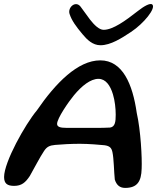

<svg xmlns="http://www.w3.org/2000/svg" viewBox="-24 -900 790 940"><path d="M468 -678.5C518 -678.5 572 -713.5 616.5 -743C680.5 -785 741 -860.5 721.5 -878C710.5 -887 679.5 -868.5 651.5 -846.5C589.5 -798 529 -754 483 -754C461.5 -754 437 -778 416.5 -804.5C400.5 -825 387.5 -845.5 370 -868C345.5 -898.5 306.5 -863.5 316.5 -832C326.5 -800.5 348 -770.5 380 -732.5C402 -706 429.5 -678.5 468 -678.5ZM588.5 20C648 20 668 -11.5 669.5 -74.5C672 -124.5 665 -262 645.5 -347C625.5 -487.5 576.5 -604.5 467 -604.5C357 -604.5 248.5 -493.5 156.5 -359.5C99 -291 -4 -106.5 -4 -33.5C-4 -1.5 11.5 10 45 10C81.5 10 100.5 -6 122 -38.5C145.5 -80 172 -131.5 191.5 -160.5C205 -181 218 -188 246 -190.5C278.5 -193.5 324.5 -196 367.5 -196C410 -196 468 -191 487 -189C513.5 -185.5 522 -176 526.5 -155C533.5 -123.5 534 -57.5 538 -21C546.5 6.5 563 20 588.5 20ZM515 -275.5C477 -273 413 -274 301 -274C270.5 -274 255.5 -279 255.5 -293.5C255.5 -320.5 311.5 -401.5 338 -433.5C376.5 -480 419.5 -514 458 -514C493.5 -514 516 -481.5 529 -438C538.5 -406.5 542.5 -369 542.5 -338.5C542.5 -304 539.5 -279 515 -275.5Z"/></svg>

Font: Gluten
Style: Italic
Weight: 400
Italic angle: -13°
Designer: Tyler Finck
Foundry: Etcetera Type Company
Version: Version 0.920